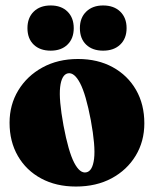

<svg xmlns="http://www.w3.org/2000/svg" viewBox="-20 -674 564 703"><path d="M265.5 -458Q338 -458 392.8 -428Q447.5 -398 478 -345Q508.5 -292 508.5 -222.5Q508.5 -156.5 476.8 -104Q445 -51.5 388.8 -21.2Q332.5 9 258 9Q185.5 9 130.8 -20.5Q76 -50 45.5 -102.8Q15 -155.5 15 -224.5Q15 -290.5 47 -343.2Q79 -396 135.5 -427Q192 -458 265.5 -458ZM296 -43Q319 -47.5 324.5 -93Q330 -138.5 312.5 -234Q294.5 -329 273.2 -369.5Q252 -410 228.5 -405.5Q205.5 -400.5 200.2 -355.2Q195 -310 212.5 -214.5Q230.5 -119 251.5 -78.5Q272.5 -38 296 -43ZM165.5 -488.5Q126.5 -488.5 103.5 -510.5Q80.5 -532.5 80.5 -571Q80.5 -609 103.5 -631.5Q126.5 -654 165.5 -654Q204.5 -654 227.2 -631.5Q250 -609 250 -571Q250 -533 227.2 -510.8Q204.5 -488.5 165.5 -488.5ZM357.5 -488.5Q318.5 -488.5 295.5 -510.5Q272.5 -532.5 272.5 -571Q272.5 -609 295.8 -631.5Q319 -654 357.5 -654Q397 -654 420.2 -631.5Q443.5 -609 443.5 -571Q443.5 -533 420.2 -510.8Q397 -488.5 357.5 -488.5Z"/></svg>

Font: Fraunces 144pt S050 Black
Style: Regular
Weight: 900
Version: Version 1.000; ttfautohint (v1.8.3)